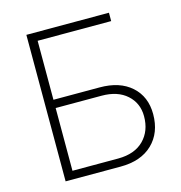

<svg xmlns="http://www.w3.org/2000/svg" viewBox="-108 -825 868 921"><g transform="rotate(-15 326.5 -364.0)"><path d="M105 0V-727.5H515.1V-686H149.9V-393.1H377.9Q478.5 -393.6 536.4 -341.8Q594.2 -290 594.2 -203.1Q594.2 -110.4 536.9 -55.2Q479.5 0 377.9 0ZM149.9 -40.5H377.9Q459.5 -41 504.4 -86.2Q549.3 -131.3 549.3 -204.6Q549.3 -269.5 503.4 -310.8Q457.5 -352.1 377.9 -352.1H149.9Z"/></g></svg>

Font: Inter Extra Light
Style: Regular
Weight: 200
Designer: Rasmus Andersson
Foundry: rsms
Version: Version 4.000;git-3c8e0fc